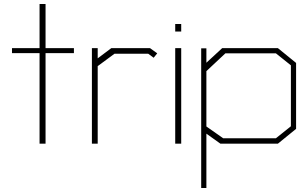

<svg xmlns="http://www.w3.org/2000/svg" viewBox="-20 -719 1542 961"><path d="M208 -453V0H178V-453H40V-478H178V-699H208V-478H350V-453Z M749 -430 722 -450H553L469 -388V0H440V-478H469V-427L537 -478H731L767 -452Z M857 -561V-599H887V-561ZM857 0V-478H887V0Z M1371 0H1083L1013 -50V222H987V-477H1013V-405L1092 -478H1371L1462 -404V-74ZM1436 -392 1361 -452H1108L1013 -363V-86L1097 -27H1361L1436 -87Z"/></svg>

Font: Turret Road ExtraLight
Style: Regular
Weight: 275
Designer: Noponies
Foundry: Noponies
Version: Version 1.001; ttfautohint (v1.8)